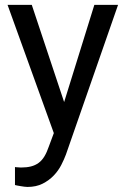

<svg xmlns="http://www.w3.org/2000/svg" viewBox="-20 -548 513 782"><path d="M241.2 -132.3 364.3 -528.3H460.9L248.5 81.5Q241.2 101.1 229.5 124Q217.8 147 199 166.7Q180.2 186.5 153.8 200Q127.4 213.4 91.8 213.4Q86.4 213.4 79.1 212.4Q71.8 211.4 64.5 210.2Q57.1 209 50.8 207.8Q44.4 206.5 41 205.6V132.3Q43 132.8 46.4 133.1Q49.8 133.3 53.5 133.5Q57.1 133.8 60.3 134Q63.5 134.3 65.4 134.3Q88.4 134.3 106 129.9Q123.5 125.5 137.2 115.5Q150.9 105.5 160.9 88.9Q170.9 72.3 179.2 47.9L199.2 -5.9L10.7 -528.3H109.4Z"/></svg>

Font: RobotoDraft
Style: Regular
Weight: 400
Designer: Google
Foundry: Google
Version: Version 2.000988-w1; 2014